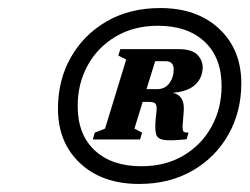

<svg xmlns="http://www.w3.org/2000/svg" viewBox="-20 -705 620 477"><path d="M378 -685Q469.5 -685 524.5 -633.5Q579.5 -582 579.5 -498Q579.5 -427.5 547.5 -370.8Q515.5 -314 458.2 -281Q401 -248 325.5 -248Q234 -248 179 -299.5Q124 -351 124 -435Q124 -506 156 -562.5Q188 -619 245.2 -652Q302.5 -685 378 -685ZM331 -292Q391.5 -292 436.2 -318.8Q481 -345.5 505.8 -390.8Q530.5 -436 530.5 -491.5Q530.5 -562 488.2 -601.5Q446 -641 372.5 -641Q312.5 -641 267.5 -614.2Q222.5 -587.5 197.8 -542.5Q173 -497.5 173 -441.5Q173 -371 215.2 -331.5Q257.5 -292 331 -292ZM448.5 -375.5 443.5 -359Q405.5 -355 388.5 -357.2Q371.5 -359.5 368 -371Q364.5 -382.5 366.5 -406L369 -431Q370 -441 366.8 -446.5Q363.5 -452 347.5 -452H334.5L314 -385.5L333 -375.5L328 -358.5H210.5L215.5 -375.5L241 -385.5L293.5 -557L274 -567L279 -583H422Q456.5 -583 470 -569.2Q483.5 -555.5 483.5 -538Q483.5 -512 465.2 -494.8Q447 -477.5 409 -474.5Q439.5 -468 436.5 -429L434 -397.5Q433 -383 435.2 -379.2Q437.5 -375.5 448.5 -375.5ZM391.5 -553H365.5L344 -483.5H370.5Q389.5 -483.5 400.5 -498Q411.5 -512.5 411.5 -532.5Q411.5 -553 391.5 -553Z"/></svg>

Font: Newsreader 16pt ExtraBold
Style: Italic
Weight: 800
Italic angle: -17°
Designer: Hugues Gentile
Foundry: Production Type
Version: Version 1.003; ttfautohint (v1.8.3)